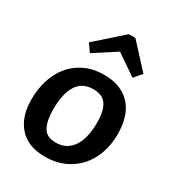

<svg xmlns="http://www.w3.org/2000/svg" viewBox="-167 -781 817 893"><g transform="rotate(30 241.5 -334.5)"><path d="M414 -553 379 -512 268 -588 150 -512 121 -553 263 -679H298ZM22 -192Q22 -244 36.5 -292Q51 -340 80.5 -377Q110 -414 155 -436Q200 -458 260 -458Q311 -458 347 -442Q383 -426 406 -398.5Q429 -371 440 -333Q451 -295 451 -251Q451 -194 434 -146Q417 -98 385.5 -63.5Q354 -29 309.5 -9.5Q265 10 210 10Q118 10 70 -43.5Q22 -97 22 -192ZM133 -200Q133 -142 151 -107Q169 -72 220 -72Q253 -72 276 -86Q299 -100 313.5 -124Q328 -148 334.5 -180Q341 -212 341 -248Q341 -311 320 -343Q299 -375 249 -375Q190 -375 161.5 -330Q133 -285 133 -200Z"/></g></svg>

Font: Zilla Slab SemiBold
Style: Regular
Weight: 600
Designer: Typotheque.com
Foundry: Typotheque type foundry
Version: Version 1.0; 2017